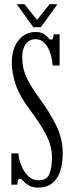

<svg xmlns="http://www.w3.org/2000/svg" viewBox="-20 -860 337 894"><path d="M158.5 13.5Q130 13.5 113.8 3.2Q97.5 -7 88.2 -17.2Q79 -27.5 71.5 -27.5Q61 -27.5 61 0H33V-146H65.5Q67 -120.5 78.5 -91.2Q90 -62 110.2 -41.2Q130.5 -20.5 160 -20.5Q198 -20.5 210 -50.5Q222 -80.5 222 -128Q222 -181 193.5 -234.2Q165 -287.5 127 -338Q70.5 -412.5 52.8 -466.8Q35 -521 35 -567.5Q35 -634.5 66.8 -672.8Q98.5 -711 144.5 -711Q170.5 -711 184 -702Q197.5 -693 204.5 -684.2Q211.5 -675.5 218 -675.5Q229.5 -675.5 229.5 -700H257.5V-555H225Q223.5 -582 214.8 -610.5Q206 -639 189 -658.2Q172 -677.5 146 -677.5Q116.5 -677.5 100 -655.2Q83.5 -633 83.5 -592.5Q83.5 -564.5 90.2 -537.2Q97 -510 114.8 -477.2Q132.5 -444.5 165.5 -399.5Q209 -341 240.5 -278.2Q272 -215.5 272 -148Q272 -67.5 242.5 -27Q213 13.5 158.5 13.5ZM135 -733.5 58 -840.5H94L152.5 -767.5L211 -840.5H247.5L170.5 -733.5Z"/></svg>

Font: Imbue 10pt Light
Style: Regular
Weight: 300
Designer: Tyler Finck
Foundry: Etcetera Type Company
Version: Version 1.102; ttfautohint (v1.8.3)